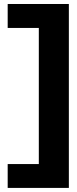

<svg xmlns="http://www.w3.org/2000/svg" viewBox="-20 -745 388 962"><path d="M18.5 196.5V77H174.5V-605H18.5V-725H325V196.5Z"/></svg>

Font: Anybody ExtraBold
Style: Regular
Weight: 800
Designer: Tyler Finck
Foundry: Etcetera Type Company
Version: Version 1.010; ttfautohint (v1.8.3) -l 8 -r 50 -G 200 -x 14 